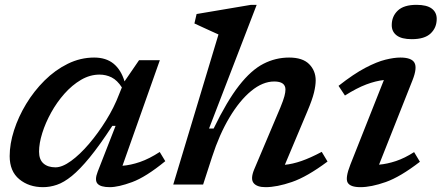

<svg xmlns="http://www.w3.org/2000/svg" viewBox="-20 -763 1826 794"><path d="M384 -53 458 -242.5H444.5Q392 -162 351 -112Q310 -62 277 -35.2Q244 -8.5 215.2 1.2Q186.5 11 158 11Q99.5 11 59.8 -21.8Q20 -54.5 20 -117.5Q20 -168 38 -224Q56 -280 88.2 -333.2Q120.5 -386.5 164.2 -430Q208 -473.5 260.2 -499.2Q312.5 -525 369.5 -525Q418.5 -525 449.5 -499.8Q480.5 -474.5 495 -426.5L555 -514H641L486.5 -77.5Q520.5 -80 559 -93.2Q597.5 -106.5 640.5 -134.5L663.5 -96.5Q583.5 -31 526.5 -10Q469.5 11 434 11Q395.5 11 383 -3.8Q370.5 -18.5 384 -53ZM141.5 -136Q141.5 -103 159.8 -87Q178 -71 209.5 -71Q237.5 -71 274 -97.5Q310.5 -124 348.2 -168.2Q386 -212.5 419 -265.8Q452 -319 472.5 -373L484 -401.5Q465 -431 441.8 -442.8Q418.5 -454.5 391.5 -454.5Q352 -454.5 315 -432.8Q278 -411 246.5 -375.5Q215 -340 191.5 -297.5Q168 -255 154.8 -212.8Q141.5 -170.5 141.5 -136Z M857 -114 820 0H696.5L883.5 -620.5Q874.5 -624.5 856.2 -632.8Q838 -641 818.2 -650.2Q798.5 -659.5 784 -666L793 -705L1018 -743H1041.5L844.5 -231.5H863.5Q918.5 -345 968.5 -409Q1018.5 -473 1069 -499Q1119.5 -525 1175.5 -525Q1231.5 -525 1258.5 -497.8Q1285.5 -470.5 1285.5 -430.5Q1285.5 -409.5 1278.5 -380.2Q1271.5 -351 1251 -302.5L1158 -81.5Q1189.5 -84.5 1226.5 -97.2Q1263.5 -110 1310.5 -135L1334.5 -95Q1250 -32 1187.5 -10.5Q1125 11 1078 11Q1042.5 11 1028.8 -6Q1015 -23 1031 -62L1139.5 -318.5Q1152 -349 1156.2 -365.2Q1160.5 -381.5 1160.5 -392.5Q1160.5 -426 1114 -426Q1066.5 -426 1018.8 -386.8Q971 -347.5 929 -277.2Q887 -207 857 -114Z M1600 -659Q1600 -695.5 1625 -719.2Q1650 -743 1702.5 -743Q1745 -743 1765.5 -727.5Q1786 -712 1786 -685Q1786 -648.5 1761 -624.8Q1736 -601 1683 -601Q1641 -601 1620.5 -616.5Q1600 -632 1600 -659ZM1429 -82.5 1567.5 -432Q1534 -428.5 1494.8 -413.8Q1455.5 -399 1406.5 -368L1380 -408Q1443 -457.5 1490.8 -482.5Q1538.5 -507.5 1574 -516.2Q1609.5 -525 1635.5 -525Q1682 -525 1694 -503.5Q1706 -482 1686 -431.5L1547.5 -82Q1581.5 -85 1617.5 -97Q1653.5 -109 1692.5 -134L1716.5 -94Q1635.5 -31.5 1575.2 -10.2Q1515 11 1470.5 11Q1428.5 11 1417.8 -7.8Q1407 -26.5 1429 -82.5Z"/></svg>

Font: Newsreader Caption Medium
Style: Italic
Weight: 500
Italic angle: -17°
Designer: Hugues Gentile
Foundry: Production Type
Version: Version 1.001